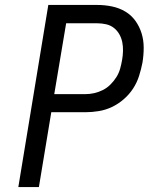

<svg xmlns="http://www.w3.org/2000/svg" viewBox="-20 -755 640 775"><path d="M54 0 175 -735H373Q403 -735 432 -729Q461 -723 485.5 -708.5Q510 -694 526.5 -671Q543 -648 551.5 -620.5Q560 -593 560 -562.5Q560 -532 555 -502Q550 -476 541.5 -449Q533 -422 517.5 -398Q502 -374 479.5 -354.5Q457 -335 431.5 -323Q406 -311 378.5 -306.5Q351 -302 324 -302H187L137 0ZM324 -375Q342 -375 360 -379Q378 -383 395 -391.5Q412 -400 426 -414Q440 -428 450 -444Q460 -460 465 -478Q470 -496 473 -514Q476 -531 476.5 -549.5Q477 -568 473.5 -585Q470 -602 461.5 -617Q453 -632 439.5 -642.5Q426 -653 408.5 -657Q391 -661 373 -661H247L199 -375Z"/></svg>

Font: Iosevka Curly Extended
Style: Italic
Weight: 400
Width: 7
Italic angle: -9°
Monospace: yes
Designer: Belleve Invis
Foundry: Belleve Invis
Version: Version 11.1.0; ttfautohint (v1.8.3)